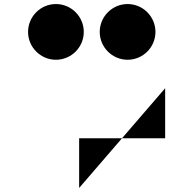

<svg xmlns="http://www.w3.org/2000/svg" viewBox="-20 -1675 910 951"><path d="M257 -1655C181 -1655 119 -1593 119 -1517C119 -1441 181 -1379 257 -1379C333 -1379 395 -1441 395 -1517C395 -1593 333 -1655 257 -1655ZM612 -1655C536 -1655 474 -1593 474 -1517C474 -1441 536 -1379 612 -1379C688 -1379 750 -1441 750 -1517C750 -1593 688 -1655 612 -1655ZM798 -1238 372 -744V-990H798Z"/></svg>

Font: Hussar Dziwak
Style: Regular
Weight: 400
Version: Version 1.022